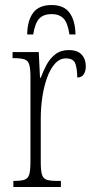

<svg xmlns="http://www.w3.org/2000/svg" viewBox="-20 -743 372 763"><path d="M33 0V-24H35Q62 -24 76.5 -28.5Q91 -33 96 -49Q101 -65 101 -100V-437Q101 -471 96 -487Q91 -503 76 -507.5Q61 -512 33 -512H30V-536H134L139 -434H142Q151 -459 164.5 -484.5Q178 -510 199.5 -527Q221 -544 253 -544Q288 -544 304.5 -526Q321 -508 321 -480Q321 -461 313 -448Q305 -435 287 -435Q287 -466 280 -488.5Q273 -511 242 -511Q217 -511 198 -489.5Q179 -468 166.5 -432.5Q154 -397 148 -355.5Q142 -314 142 -274V-99Q142 -64 147 -48.5Q152 -33 166 -28.5Q180 -24 209 -24H222V0ZM88 -606Q89 -662 112 -692.5Q135 -723 185 -723Q234 -723 256.5 -692Q279 -661 280 -606H256Q249 -653 232 -670Q215 -687 185 -687Q153 -687 136 -669Q119 -651 112 -606Z"/></svg>

Font: Noto Serif ExtraCondensed ExtraLight
Style: Regular
Weight: 200
Width: 2
Designer: Monotype Design Team
Foundry: Monotype Imaging Inc.
Version: Version 2.015